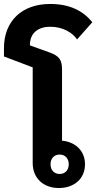

<svg xmlns="http://www.w3.org/2000/svg" viewBox="-45 -937 486 969"><path d="M252 12C328 12 384 -34 384 -108C384 -176 335 -221 268 -227V-586C268 -634 255 -654 206 -672L106 -708V-710C106 -773 151 -802 208 -802C273 -802 321 -772 344 -738L421 -825C374 -882 308 -917 208 -917C66 -917 -25 -831 -25 -694V-652L120 -597V-114C120 -36 176 12 252 12ZM256 -59C229 -59 210 -78 210 -108C210 -138 229 -157 256 -157C283 -157 302 -138 302 -108C302 -78 283 -59 256 -59Z"/></svg>

Font: IBM Plex Thai Looped
Style: Bold
Weight: 700
Designer: Mike Abbink, Paul van der Laan, Pieter van Rosmalen, Ben Mitchell, Mark Frömberg
Foundry: Bold Monday
Version: Version 1.0